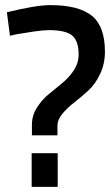

<svg xmlns="http://www.w3.org/2000/svg" viewBox="-20 -732 431 752"><path d="M391 -530Q391 -482 372 -442Q353 -402 325.5 -377Q298 -352 270.5 -330.5Q243 -309 224 -286Q205 -263 205 -240V-202H105V-243Q105 -279 124 -309.5Q143 -340 169.5 -362Q196 -384 223 -406Q250 -428 269 -456.5Q288 -485 288 -519Q288 -571 263 -592.5Q238 -614 172 -614Q150 -614 112 -608.5Q74 -603 46 -598L19 -592L7 -684Q122 -712 176 -712Q288 -712 339.5 -670.5Q391 -629 391 -530ZM104 0V-132H206V0Z"/></svg>

Font: TitilliumText22L Lt
Style: Medium
Weight: 500
Designer: Campivisivi
Foundry: Campivisivi
Version: 1.000